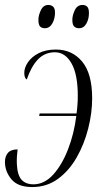

<svg xmlns="http://www.w3.org/2000/svg" viewBox="-32 -746 425 775"><path d="M126 -278 128 -288H277Q282 -324 282 -359Q282 -446 256.5 -490.5Q231 -535 190 -535Q149 -535 121.5 -506.5Q94 -478 76 -425Q72 -427 69 -433.5Q66 -440 66 -452Q66 -473 81 -495Q96 -517 124.5 -531.5Q153 -546 194 -546Q259 -546 299.5 -497.5Q340 -449 340 -349Q340 -290 324 -227Q308 -164 277.5 -110.5Q247 -57 202 -24Q157 9 98 9Q40 9 14 -22.5Q-12 -54 -12 -92Q-12 -115 0 -129Q12 -143 39 -143Q35 -113 36 -85Q38 -39 55 -20.5Q72 -2 103 -2Q147 -2 182.5 -41Q218 -80 242.5 -143Q267 -206 276 -278ZM287 -632Q275 -632 267.5 -639Q260 -646 260 -666Q260 -684 270 -705Q280 -726 301 -726Q313 -726 320 -719Q327 -712 327 -693Q327 -669 316.5 -650.5Q306 -632 287 -632ZM149 -632Q137 -632 130 -639Q123 -646 123 -666Q123 -684 133 -705Q143 -726 163 -726Q175 -726 182.5 -719Q190 -712 190 -695Q190 -670 179 -651Q168 -632 149 -632Z"/></svg>

Font: Noto Serif Display ExtraCondensed Light
Style: Italic
Weight: 300
Width: 2
Italic angle: -12°
Designer: Monotype Design Team
Foundry: Monotype Imaging Inc.
Version: Version 2.009